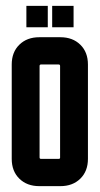

<svg xmlns="http://www.w3.org/2000/svg" viewBox="-20 -631 340 655"><path d="M158 -611H231V-538H158ZM70 -611H143V-538H70ZM185 -406Q185 -411 180 -411H120Q115 -411 115 -406V-94Q115 -89 120 -89H180Q185 -89 185 -93ZM20 -89V-411Q20 -453 46 -478.5Q72 -504 114 -504H186Q228 -504 254 -478.5Q280 -453 280 -411V-89Q280 -47 254 -21.5Q228 4 186 4H114Q72 4 46 -21.5Q20 -47 20 -89Z"/></svg>

Font: Karantina
Style: Regular
Weight: 400
Designer: Rony Koch
Foundry: Rony Koch
Version: Version 1.000; ttfautohint (v1.8.3)